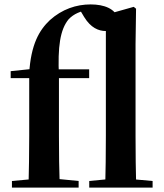

<svg xmlns="http://www.w3.org/2000/svg" viewBox="-20 -850 743 870"><path d="M34.1 0H336.3V-29.9L231.5 -40.2H147.4L34.1 -29.9ZM109.1 0H250.8C248.1 -77.9 247.1 -156.8 247.1 -234.8V-504.4C240.9 -639 252.4 -716.2 291.3 -763.1C315.1 -787.6 344.1 -799.4 383.7 -806V-816.5H342.3V-804.8L361.5 -772.7C391.1 -724.3 426.6 -709.4 458.9 -709.4C498 -709.4 514.7 -732.1 515.7 -764C503.5 -810.5 451.8 -830 390.8 -830C325.5 -830 261.3 -808.4 206.1 -758.9C158.2 -713.7 120 -649.7 112.1 -516.1L159.5 -541.2L28.4 -527.5V-496.1H112.4V-234.8C112.4 -156.8 111.1 -77.9 109.1 0ZM180.6 -496.1H384V-535.7H180.6ZM384.4 0H671.5V-29.9L555.9 -40.2H491.9L384.4 -29.9ZM456.7 0H597.2C595.2 -69.9 594.2 -159.6 594.2 -234.8V-650.9L596.5 -810.5L586 -819L459.7 -783.4V-234.8C459.7 -159.6 458.7 -69.9 456.7 0Z"/></svg>

Font: Source Han Serif CN VF
Style: Regular
Weight: 250
Designer: Ryoko NISHIZUKA 西塚涼子 (kana & ideographs); Frank Grießhammer (Latin, Greek & Cyrillic); Wenlong ZHANG 张文龙 (bopomofo); San
Foundry: Adobe
Version: Version 2.002;hotconv 1.1.0;makeotfexe 2.6.0